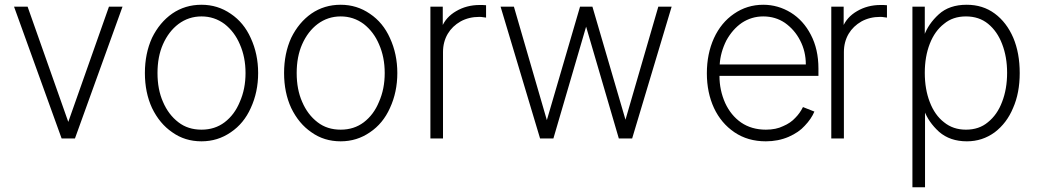

<svg xmlns="http://www.w3.org/2000/svg" viewBox="-20 -578 4361 807"><path d="M239 4 39 -550H96L269 -60H265L438 -550H495L295 4Z M704 -22Q651 -58 619 -124Q589 -189 589 -271Q589 -353 619 -419Q651 -484 704 -521Q758 -558 827 -558Q895 -558 950 -520Q1005 -483 1034 -418Q1065 -351 1065 -271Q1065 -191 1034 -124Q1005 -59 950 -22Q895 16 827 16Q757 16 704 -22ZM924 -64Q966 -96 988 -150Q1012 -204 1012 -271Q1012 -338 988 -392Q966 -444 924 -477Q881 -509 827 -509Q773 -509 730 -477Q689 -446 665 -392Q642 -340 642 -271Q642 -202 665 -150Q688 -96 730 -64Q770 -33 827 -33Q883 -33 924 -64Z M1289 -22Q1236 -58 1204 -124Q1174 -189 1174 -271Q1174 -353 1204 -419Q1236 -484 1289 -521Q1343 -558 1412 -558Q1480 -558 1535 -520Q1590 -483 1619 -418Q1650 -351 1650 -271Q1650 -191 1619 -124Q1590 -59 1535 -22Q1480 16 1412 16Q1342 16 1289 -22ZM1509 -64Q1551 -96 1573 -150Q1597 -204 1597 -271Q1597 -338 1573 -392Q1551 -444 1509 -477Q1466 -509 1412 -509Q1358 -509 1315 -477Q1274 -446 1250 -392Q1227 -340 1227 -271Q1227 -202 1250 -150Q1273 -96 1315 -64Q1355 -33 1412 -33Q1468 -33 1509 -64Z M1841 -550V-464H1837Q1854 -506 1897 -531Q1941 -557 1996 -557H2008Q2017 -557 2023 -556V-504L2008 -506Q2004 -507 1994 -507Q1951 -507 1916 -488Q1881 -468 1862 -436Q1842 -402 1842 -359V4H1789V-550Z M2140 -550 2280 -68H2277L2418 -550H2470L2611 -68H2607L2747 -550H2803L2637 4H2581L2442 -471H2445L2306 4H2250L2084 -550Z M3067 -22Q3011 -60 2981 -124Q2951 -189 2951 -270Q2951 -352 2981 -418Q3011 -483 3065 -520Q3120 -558 3188 -558Q3250 -558 3304 -525Q3357 -492 3388 -432Q3420 -371 3420 -290V-259H3004Q3004 -199 3028 -145Q3052 -93 3095 -63Q3139 -33 3199 -33Q3242 -33 3272 -48Q3303 -61 3323 -83Q3342 -102 3355 -128L3403 -109Q3390 -78 3362 -49Q3338 -22 3295 -3Q3251 16 3199 16Q3123 16 3067 -22ZM3343 -408Q3320 -453 3279 -482Q3239 -509 3188 -509Q3139 -509 3098 -482Q3059 -455 3033 -408Q3008 -358 3005 -307H3367Q3367 -362 3343 -408Z M3526 -550V-464H3522Q3539 -506 3582 -531Q3626 -557 3681 -557H3693Q3702 -557 3708 -556V-504L3693 -506Q3689 -507 3679 -507Q3636 -507 3601 -488Q3566 -468 3547 -436Q3527 -402 3527 -359V4H3474V-550Z M3867 -550V-428H3864Q3882 -478 3926 -518Q3970 -558 4043 -558Q4111 -558 4161 -521Q4211 -484 4239 -419Q4266 -355 4266 -271Q4266 -187 4238 -124Q4212 -61 4161 -22Q4109 16 4044 16Q3973 16 3927 -24Q3882 -65 3864 -115H3868V209H3815V-550ZM3888 -149Q3909 -94 3948 -64Q3986 -33 4040 -33Q4095 -33 4132 -64Q4172 -96 4192 -150Q4213 -204 4213 -272Q4213 -339 4192 -393Q4172 -446 4133 -478Q4095 -509 4040 -509Q3985 -509 3948 -478Q3909 -448 3888 -394Q3867 -340 3867 -272Q3867 -203 3888 -149Z"/></svg>

Font: Sinter Light
Style: Regular
Weight: 300
Foundry: Adobe & rsms
Version: Version 1.000